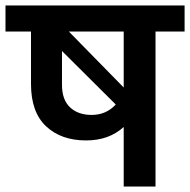

<svg xmlns="http://www.w3.org/2000/svg" viewBox="-47 -680 693 700"><path d="M404 -372V-565H204L404 -361ZM179 -494V-371Q179 -316 208.5 -288.5Q238 -261 287 -261Q340 -261 375 -299ZM626 -660V-565H520V0H404V-217Q350 -168 267 -168Q176 -168 121 -219.5Q66 -271 66 -374V-565H-27V-660Z"/></svg>

Font: Hind Semibold
Style: Regular
Weight: 600
Designer: Manushi Parikh, Satya Rajpurohit
Foundry: Indian Type Foundry
Version: Version 1.201;PS 1.0;hotconv 1.0.78;makeotf.lib2.5.61930; tt